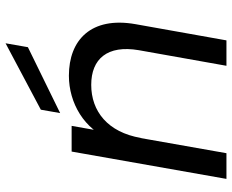

<svg xmlns="http://www.w3.org/2000/svg" viewBox="-91 -731 822 680"><g transform="rotate(-90 320.0 -391.0)"><path d="M26.4 0H117.4L214.2 -548.3H123.2ZM427 0H517L574.5 -322.6C602 -479.7 518.2 -558 391.9 -558C295.1 -558 201.4 -503.6 165.6 -409.5L171.4 -302.9C191.6 -420.5 265.9 -478.9 359.5 -478.9C451.3 -478.9 501.4 -421.7 482.2 -310.2ZM271.5 -657.4 259.5 -589 492.9 -703.2 506.7 -782.3Z"/></g></svg>

Font: Poppins Devanagari Thin
Style: Italic
Weight: 100
Italic angle: -10°
Designer: Ninad Kale (Devanagari), Jonny Pinhorn (Latin)
Foundry: Indian Type Foundry
Version: 4.005